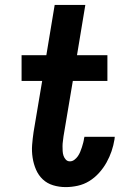

<svg xmlns="http://www.w3.org/2000/svg" viewBox="-20 -755 540 783"><path d="M248 8Q221 8 196.5 0.5Q172 -7 154.5 -23.5Q137 -40 127 -63Q117 -86 113 -112Q109 -138 111 -164Q113 -190 117 -217L152 -425H68V-530H169L203 -735H328L294 -530H418V-425H277L239 -199Q238 -189 236.5 -179Q235 -169 235 -159Q235 -149 235.5 -139Q236 -129 239 -120Q242 -111 248.5 -104Q255 -97 265 -97Q275 -97 283.5 -103.5Q292 -110 297.5 -118Q303 -126 307 -135.5Q311 -145 314 -154.5Q317 -164 319.5 -173.5Q322 -183 323 -192Q324 -193 324 -194.5Q324 -196 324 -197H448Q448 -195 447.5 -192.5Q447 -190 447 -187Q443 -162 435 -138.5Q427 -115 414.5 -92.5Q402 -70 384 -50Q366 -30 344 -16.5Q322 -3 297 2.5Q272 8 248 8Z"/></svg>

Font: Iosevka Slab Extrabold Oblique
Style: Regular
Weight: 800
Italic angle: -9°
Monospace: yes
Designer: Belleve Invis
Foundry: Belleve Invis
Version: Version 11.1.1; ttfautohint (v1.8.3)